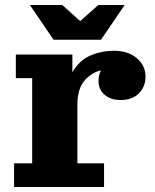

<svg xmlns="http://www.w3.org/2000/svg" viewBox="-20 -744 618 764"><path d="M193 -586 99 -724H228L299 -660L371 -724H476L382 -586ZM36 0V-94H108V-433H43V-527H268V-456Q295 -504 339.5 -523Q384 -542 433 -542Q490 -542 524.5 -512.5Q559 -483 559 -439Q559 -399 532.5 -372.5Q506 -346 460 -346Q420 -346 396 -367Q372 -388 372 -421Q372 -447 382 -464Q345 -456 316.5 -423.5Q288 -391 288 -327V-94H394V0Z"/></svg>

Font: Montagu Slab 16pt
Style: Bold
Weight: 700
Designer: Florian Karsten
Foundry: Florian Karsten
Version: Version 1.000; ttfautohint (v1.8.3)